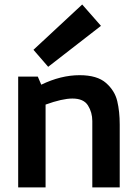

<svg xmlns="http://www.w3.org/2000/svg" viewBox="-20 -812 596 832"><path d="M58.8 0ZM58.8 -480V0H177.5V-358.8Q250 -385 293.8 -385Q342.5 -385 361.2 -355Q380 -325 380 -287.5V0H498.8V-272.5Q498.8 -328.8 488.1 -373.8Q477.5 -418.8 439.4 -452.5Q401.2 -486.2 325 -486.2Q243.8 -486.2 158.8 -445L143.8 -480ZM188.8 -522.5 417.5 -700 336.2 -792.5 125 -596.2Z"/></svg>

Font: Cambay
Style: Bold
Weight: 700
Designer: Pooja Saxena
Foundry: Pooja Saxena
Version: Version 1.096;PS 001.096;hotconv 1.0.70;makeotf.lib2.5.58329